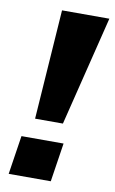

<svg xmlns="http://www.w3.org/2000/svg" viewBox="-82 -750 476 795"><g transform="rotate(10 156.0 -352.5)"><path d="M81 -244 113 -705H312L198 -244ZM13 0 38 -163H215L190 0Z"/></g></svg>

Font: Nunito Sans 7pt ExtraBold
Style: Italic
Weight: 800
Italic angle: -9°
Designer: Vernon Adams
Foundry: Vernon Adams
Version: Version 3.101;gftools[0.9.27]